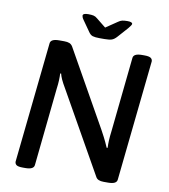

<svg xmlns="http://www.w3.org/2000/svg" viewBox="-93 -946 905 1027"><g transform="rotate(10 359.5 -432.5)"><path d="M385 -751Q360 -751 347 -755Q334 -759 323 -776L283 -833Q278 -840 276 -845.5Q274 -851 274 -854Q274 -867 303 -867Q321 -867 332 -864.5Q343 -862 353 -853L404 -812L466 -854Q477 -862 487.5 -864.5Q498 -867 516 -867Q543 -867 543 -856Q543 -850 527 -831L478 -776Q464 -760 450.5 -755.5Q437 -751 411 -751ZM101 2Q75 2 66 -4.5Q57 -11 57 -23L126 -677Q128 -702 174 -702H201Q219 -702 230 -697.5Q241 -693 248 -681L479 -271Q503 -227 511 -209Q519 -191 524 -180L529 -181Q528 -199 529 -220.5Q530 -242 534 -274L576 -677Q578 -702 624 -702H637Q662 -702 671.5 -695.5Q681 -689 681 -677L612 -23Q610 2 564 2H539Q507 2 497 -16L253 -448Q233 -482 225.5 -499Q218 -516 215 -529L210 -528Q211 -511 210 -489.5Q209 -468 206 -447L162 -23Q160 2 114 2Z"/></g></svg>

Font: Asap Medium
Style: Italic
Weight: 500
Italic angle: -6°
Designer: Pablo Cosgaya
Foundry: Omnibus-Type
Version: Version 3.001; ttfautohint (v1.8.3)